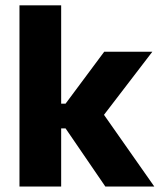

<svg xmlns="http://www.w3.org/2000/svg" viewBox="-20 -680 584 700"><path d="M364 0 219 -212H179V-302H219L360 -491.5H535.5L348.5 -247.5V-276.5L542.5 0ZM51 0V-660.5H203V0Z"/></svg>

Font: Anek Latin Medium
Style: Bold
Weight: 700
Version: Version 1.003